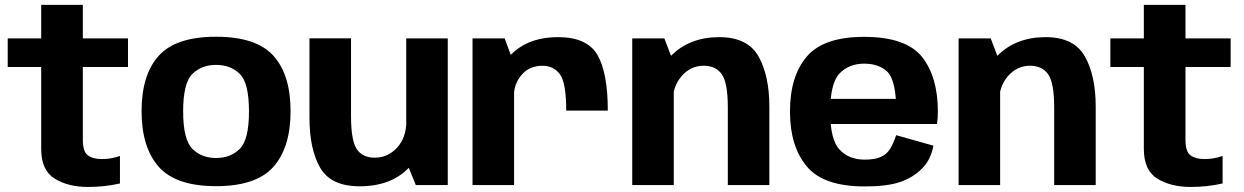

<svg xmlns="http://www.w3.org/2000/svg" viewBox="-20 -748 5027 776"><path d="M335.1 7.6Q403 7.6 464.8 -6.5V-117.7Q429.5 -105.1 392.4 -105.1Q355.8 -105.1 335.3 -120Q314.8 -134.8 314.8 -183V-477.1H497.3V-592.7H314.8V-728.2H146.5V-592.7H11.2V-477.1H146.5V-146.2Q146.5 -59.3 201.3 -25.8Q256.2 7.6 335.1 7.6Z M853.3 4.4Q1016.4 4.4 1085.4 -74.2Q1154.4 -152.7 1154.4 -298.7Q1154.4 -445.2 1085.4 -522.3Q1016.4 -599.5 853.3 -599.5Q690.5 -599.5 621.3 -522.3Q552.2 -445.2 552.2 -298.7Q552.2 -152.7 621.3 -74.2Q690.5 4.4 853.3 4.4ZM853.3 -109.4Q795.1 -109.4 757.7 -146.3Q720.2 -183.2 720.2 -298Q720.2 -412.9 757.7 -449.3Q795.1 -485.7 853.3 -485.7Q911.8 -485.7 949.1 -449.3Q986.3 -412.9 986.3 -298Q986.3 -183.2 949.1 -146.3Q911.8 -109.4 853.3 -109.4Z M1660.6 0H1789.7V-592.7H1621.8V-94.7ZM1398.7 -593H1230.8V-271.2Q1230.8 -145.1 1274 -70.1Q1317.2 4.9 1433.2 4.9Q1562.3 4.9 1633.6 -71.5Q1704.8 -148 1704.8 -226L1622.5 -260.5Q1622.5 -192.4 1585.1 -151.5Q1547.6 -110.7 1494.8 -110.7Q1444.9 -110.7 1421.8 -145.5Q1398.7 -180.3 1398.7 -279.4Z M2268.5 -300.9H2436.5Q2436.5 -453.7 2394.8 -525.8Q2353 -597.9 2235.4 -597.9Q2126.7 -597.9 2059.7 -540.6Q1992.7 -483.3 1992.7 -399.4L2057 -361.3Q2057 -408.5 2088.2 -445.4Q2119.3 -482.2 2172 -482.2Q2217.9 -482.2 2243.2 -447.6Q2268.5 -412.9 2268.5 -300.9ZM1889.8 0H2057.7V-490L2019.7 -592.7H1889.8Z M2535.3 0H2703.2V-492.8L2665.2 -592.7H2535.3ZM2921.6 0H3089.5V-316.3Q3089.5 -442.9 3045.4 -520.4Q3001.3 -597.9 2887.1 -597.9Q2766.3 -597.9 2691.2 -521.7Q2616.1 -445.5 2616.1 -367L2697.8 -329.4Q2697.8 -397.5 2734.5 -439.9Q2771.3 -482.3 2823.7 -482.3Q2873.5 -482.3 2897.5 -447.5Q2921.6 -412.7 2921.6 -313.9Z M3475.3 5.5V-102.8Q3411.2 -102.8 3373.6 -143Q3335.4 -182.3 3335.4 -296.4Q3335.4 -412.9 3373.6 -451.6Q3411.9 -490.7 3472.6 -490.7Q3534.8 -490.7 3569.3 -455.2Q3594.9 -424.7 3600.6 -348.4H3320.2V-246.9H3767.2Q3770.5 -269.5 3770.5 -297.1Q3770.5 -437.6 3706.2 -518.5Q3641.1 -599 3472.3 -599Q3308.7 -599 3241 -519.6Q3172.8 -440.2 3172.8 -296.8Q3172.8 -157.2 3240.6 -75.6Q3307.4 5.5 3475.3 5.5ZM3475.3 -102.8V5.5Q3564.5 5.5 3616.4 -11.9Q3668 -28.9 3704.9 -65.2Q3741.7 -100.6 3752.5 -159.2L3602 -201.7Q3591.5 -170 3577.4 -146.2Q3562.7 -122.8 3537.6 -112.7Q3512.9 -102.8 3475.3 -102.8Z M3854.3 0H4022.2V-492.8L3984.2 -592.7H3854.3ZM4240.6 0H4408.5V-316.3Q4408.5 -442.9 4364.4 -520.4Q4320.3 -597.9 4206.1 -597.9Q4085.3 -597.9 4010.2 -521.7Q3935.1 -445.5 3935.1 -367L4016.8 -329.4Q4016.8 -397.5 4053.5 -439.9Q4090.3 -482.3 4142.7 -482.3Q4192.5 -482.3 4216.5 -447.5Q4240.6 -412.7 4240.6 -313.9Z M4791.6 7.6Q4859.5 7.6 4921.3 -6.5V-117.7Q4886 -105.1 4848.9 -105.1Q4812.3 -105.1 4791.8 -120Q4771.3 -134.8 4771.3 -183V-477.1H4953.8V-592.7H4771.3V-728.2H4603V-592.7H4467.7V-477.1H4603V-146.2Q4603 -59.3 4657.8 -25.8Q4712.7 7.6 4791.6 7.6Z"/></svg>

Font: Anybody Thin
Style: Regular
Weight: 100
Designer: Tyler Finck
Foundry: Etcetera Type Company
Version: Version 1.114;gftools[0.9.25]